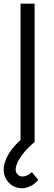

<svg xmlns="http://www.w3.org/2000/svg" viewBox="-28 -770 291 1040"><path d="M144.8 162.5C122.9 182.3 88.5 197.9 66.7 174C54.2 161.5 55.2 141.7 60.4 127.1C67.7 103.1 83.3 79.2 101 57.3C117.7 36.5 137.5 16.7 159.4 0V-750H83.3V-11.5C45.8 21.9 13.5 62.5 -1 107.3C-14.6 147.9 -8.3 189.6 17.7 216.7C43.8 247.9 90.6 259.4 131.2 240.6C152.1 232.3 167.7 218.8 179.2 204.2Z"/></svg>

Font: Manrope3
Style: Regular
Weight: 400
Width: 4
Designer: Mikhail Sharanda
Foundry: Mikhail Sharanda
Version: Version 3.000;PS 003.000;hotconv 1.0.88;makeotf.lib2.5.64775